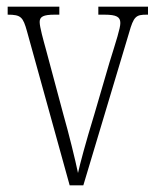

<svg xmlns="http://www.w3.org/2000/svg" viewBox="-20 -556 468 576"><path d="M61 -462 189 0H230L367 -457C381 -507 388 -512 420 -512H424V-536H275V-512H293C330 -512 341 -505 341 -487C341 -471 329 -435 308 -367L263 -213C236 -125 220 -64 214 -37C206 -76 186 -157 170 -213L118 -407C110 -436 99 -475 99 -490C99 -506 110 -512 144 -512H158V-536H3V-512C43 -512 49 -505 61 -462Z"/></svg>

Font: Noto Serif Lao ExtraCondensed ExtraLight
Style: Regular
Weight: 200
Width: 2
Designer: Monotype Design Team
Foundry: Monotype Imaging Inc.
Version: Version 2.003